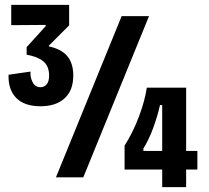

<svg xmlns="http://www.w3.org/2000/svg" viewBox="-20 -726 854 786"><path d="M146 -291Q80 -291 46.5 -325Q13 -359 15 -420L105 -433Q103 -410 113.5 -389.5Q124 -369 146 -369Q161 -369 171 -380.5Q181 -392 181 -417Q181 -456 156.5 -475.5Q132 -495 89 -502V-533L167 -619V-624L26 -623V-706H263V-622L180 -539V-536Q232 -525 256 -495.5Q280 -466 280 -417Q280 -356 244.5 -323.5Q209 -291 146 -291ZM209 0 478 -660H590L321 0ZM490 -32V-130Q524 -183 548.5 -248Q573 -313 581 -367H742V-108H788V-32H742V40H644V-32ZM567 -108H644V-296H635Q625 -251 607.5 -203Q590 -155 567 -118Z"/></svg>

Font: Bricolage Grotesque 12pt Condensed SemiBold
Style: Regular
Weight: 600
Width: 3
Designer: Mathieu Triay
Foundry: Atelier Triay
Version: Version 1.001; ttfautohint (v1.8.4.7-5d5b);gftools[0.9.33.de